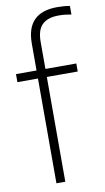

<svg xmlns="http://www.w3.org/2000/svg" viewBox="-92 -862 494 906"><g transform="rotate(-10 155.0 -409.0)"><path d="M102.5 0V-502H4V-540.5H102.5V-670Q102.5 -818 249.5 -818Q263 -818 279.2 -817Q295.5 -816 310.5 -813V-772Q295 -775 281 -776.5Q267 -778 249.5 -778Q198.5 -778 171.8 -753Q145 -728 145 -670V-540.5H293V-502H145V0Z"/></g></svg>

Font: Encode Sans Condensed ExtraLight
Style: Regular
Weight: 200
Width: 3
Designer: Multiple Designers
Foundry: Impallari Type
Version: Version 3.000; ttfautohint (v1.8.3) -l 8 -r 50 -G 200 -x 14 